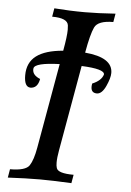

<svg xmlns="http://www.w3.org/2000/svg" viewBox="-51 -732 525 771"><g transform="rotate(5 211.5 -346.5)"><path d="M266.1 0Q186 -3.9 139.2 -3.9Q84.5 -3.9 9.8 0L15.6 -34.2Q78.1 -34.2 93.3 -56.9Q108.4 -79.6 117.2 -129.9L177.7 -472.2Q78.1 -468.8 74.2 -446.3L73.7 -441.4Q73.7 -418 104.5 -405.8Q97.7 -367.7 68.4 -367.7Q43.5 -368.7 43.5 -415.5Q43.5 -466.8 79.3 -493.9Q115.2 -521 187 -526.9Q197.8 -585.9 197.8 -612.3Q197.8 -621.6 196.8 -629.9Q193.4 -659.2 130.9 -659.2L136.7 -693.4Q200.7 -688.5 260.3 -688.5Q312.5 -688.5 383.3 -693.4L377.4 -659.2Q315.9 -659.2 302.2 -630.4Q288.6 -601.6 275.4 -526.9Q387.2 -517.1 387.2 -454.6Q387.2 -434.1 372.1 -401.1Q356.9 -368.2 336.9 -367.7Q313 -367.7 313 -392.6Q313 -398.4 314.5 -405.8Q351.1 -420.9 358.4 -446.3Q358.4 -468.3 266.1 -472.2L205.1 -127Q199.7 -97.2 199.7 -77.6Q199.7 -63.5 202.6 -55.2Q209 -34.2 272 -34.2Z"/></g></svg>

Font: Kelvinch
Style: Italic
Weight: 400
Italic angle: -10°
Designer: Paul James Miller
Foundry: High-Logic / Made with FontCreator
Version: Version 3.40;July 22, 2017;FontCreator 11.0.0.2388 64-bit